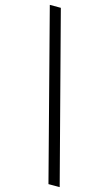

<svg xmlns="http://www.w3.org/2000/svg" viewBox="-134 -807 555 975"><g transform="rotate(15 144.0 -319.5)"><path d="M229 121 0 -760H58L288 121Z"/></g></svg>

Font: Noto Serif Georgian
Style: Regular
Weight: 400
Designer: Monotype Design Team, Akaki Razmadze
Foundry: Google LLC
Version: Version 2.002